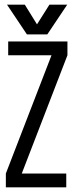

<svg xmlns="http://www.w3.org/2000/svg" viewBox="-20 -800 313 820"><path d="M268 -623V-564H15V-623ZM200 -564H268L73 -59H5ZM263 -59V0H5V-59ZM95 -653 10 -780H86L138 -696L191 -780H267L182 -653Z"/></svg>

Font: Teko Variable Light
Style: Regular
Weight: 300
Designer: Manushi Parikh, Jonny Pinhorn
Foundry: Indian Type Foundry
Version: Version 3.000